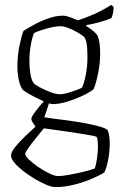

<svg xmlns="http://www.w3.org/2000/svg" viewBox="-20 -564 489 784"><path d="M191 -139Q186 -140 180 -142L161 -85Q172 -83 199.5 -79.5Q227 -76 261.5 -71.5Q296 -67 329.5 -60.5Q363 -54 388 -47Q413 -40 420 -32Q425 -19 426.5 -4.5Q428 10 428 22Q428 58 421 91.5Q414 125 406 140Q388 152 355 166Q322 180 283 190Q244 200 206 200Q189 200 159 186Q129 172 98 151Q67 130 46 108.5Q25 87 25 71Q25 58 41 37.5Q57 17 80.5 -5.5Q104 -28 125 -47Q120 -54 114 -63Q108 -72 108 -79Q108 -87 125 -109.5Q142 -132 159 -150Q141 -158 121.5 -168Q102 -178 87.5 -187Q73 -196 70 -201Q60 -219 55.5 -243Q51 -267 51 -292Q51 -336 59.5 -377.5Q68 -419 76 -438Q90 -447 117 -462Q144 -477 176 -488.5Q208 -500 236 -500Q250 -500 271 -492Q292 -484 298 -481Q320 -488 346 -498.5Q372 -509 395.5 -521.5Q419 -534 434 -544L444 -536Q444 -521 441 -509Q438 -497 435 -490Q414 -481 385 -473Q356 -465 333 -462V-457Q345 -450 356.5 -441Q368 -432 377 -421Q384 -405 386.5 -385.5Q389 -366 389 -346Q389 -308 381.5 -269Q374 -230 363 -201Q352 -190 321 -175Q290 -160 254.5 -149Q219 -138 191 -139ZM225 -179Q237 -179 256 -184.5Q275 -190 292.5 -196.5Q310 -203 315 -206Q324 -226 330.5 -259.5Q337 -293 337 -328Q337 -351 335.5 -373Q334 -395 326 -410Q317 -420 299 -430.5Q281 -441 261 -449Q241 -457 225 -457Q210 -457 188.5 -452Q167 -447 147.5 -440.5Q128 -434 119 -429Q110 -407 105 -376Q100 -345 100 -314Q100 -286 104.5 -260.5Q109 -235 118 -224Q123 -218 142.5 -207.5Q162 -197 185.5 -188Q209 -179 225 -179ZM217 155Q233 155 261 150Q289 145 318.5 138Q348 131 367 124Q372 110 376 84Q380 58 380 33Q380 23 379 12.5Q378 2 375 -5Q373 -7 352 -11Q331 -15 301.5 -19.5Q272 -24 241.5 -28.5Q211 -33 188 -36Q165 -39 159 -40Q143 -20 125 2Q107 24 95 41.5Q83 59 83 64Q83 73 98.5 88Q114 103 137 118.5Q160 134 182 144.5Q204 155 217 155Z"/></svg>

Font: Texturina 72pt Thin
Style: Regular
Weight: 100
Designer: Guillermo Torres Carreño
Foundry: Omnibus-Type
Version: Version 1.002; ttfautohint (v1.8.3)